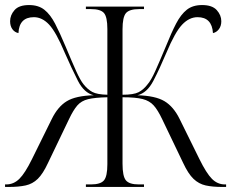

<svg xmlns="http://www.w3.org/2000/svg" viewBox="-20 -740 915 760"><path d="M0 0V-10H5Q34 -10 56.5 -32Q79 -54 107 -111L185 -269Q209 -318 244.5 -339.5Q280 -361 351 -363Q313 -372 288.5 -420Q264 -468 236 -532Q202 -613 174.5 -642.5Q147 -672 114 -672Q56 -672 53 -609Q38 -612 29 -624.5Q20 -637 20 -656Q20 -680 37.5 -700Q55 -720 95 -720Q132 -720 155.5 -701.5Q179 -683 198 -646.5Q217 -610 240 -555Q265 -495 281.5 -458.5Q298 -422 311 -406Q327 -386 345.5 -376Q364 -366 405 -365V-625Q405 -673 391.5 -688.5Q378 -704 340 -704H320V-714H550V-704H531Q492 -704 478.5 -688Q465 -672 465 -624V-365Q509 -365 528.5 -375Q548 -385 564 -406Q578 -422 594.5 -458.5Q611 -495 636 -555Q658 -610 677 -646.5Q696 -683 719.5 -701.5Q743 -720 780 -720Q820 -720 838 -700Q856 -680 856 -656Q856 -637 846.5 -624.5Q837 -612 823 -609Q819 -672 762 -672Q729 -672 701 -642.5Q673 -613 639 -532Q612 -468 587 -420Q562 -372 524 -363Q595 -361 631 -339.5Q667 -318 691 -269L769 -111Q797 -54 819 -32Q841 -10 870 -10H875V0H860Q821 0 794 -6Q767 -12 746 -32Q725 -52 705 -95L622 -268Q605 -304 588.5 -322.5Q572 -341 544.5 -348Q517 -355 465 -355V-92Q465 -42 478.5 -26Q492 -10 529 -10H550V0H320V-10H340Q378 -10 391.5 -26Q405 -42 405 -90V-355Q356 -354 329 -347.5Q302 -341 286 -322.5Q270 -304 253 -268L170 -95Q150 -52 129.5 -32Q109 -12 81.5 -6Q54 0 15 0Z"/></svg>

Font: Noto Serif Display SemiCondensed Light
Style: Regular
Weight: 300
Width: 4
Designer: Monotype Design Team
Foundry: Monotype Imaging Inc.
Version: Version 2.009